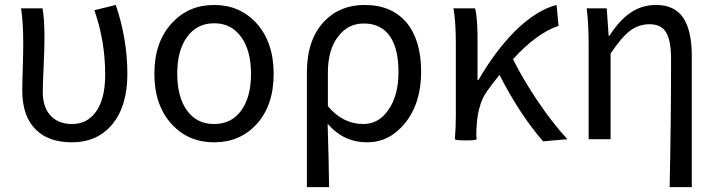

<svg xmlns="http://www.w3.org/2000/svg" viewBox="-20 -564 2905 778"><path d="M271.5 12.7Q175.8 12.7 124 -40Q70.3 -93.8 70.3 -197.3Q70.3 -228.5 72.3 -291Q74.2 -353.5 74.2 -384.8Q74.2 -474.6 65.4 -530.3H152.3Q160.2 -488.3 160.2 -406.2Q160.2 -377 157.2 -303.7Q153.3 -224.6 153.3 -191.4Q153.3 -125 189.5 -90.8Q220.7 -61.5 272.5 -61.5Q333 -61.5 368.2 -110.4Q406.2 -162.1 406.2 -261.7Q406.2 -398.4 362.3 -522.5L405.3 -533.2L449.2 -543.9Q496.1 -405.3 496.1 -264.6Q496.1 -132.8 433.6 -58.6Q373 12.7 271.5 12.7Z M847.7 12.7Q744.1 12.7 676.8 -59.6Q605.5 -136.7 605.5 -264.6Q605.5 -394.5 676.8 -470.7Q744.1 -543.9 847.7 -543.9Q951.2 -543.9 1018.6 -470.7Q1088.9 -393.6 1088.9 -264.6Q1088.9 -135.7 1018.6 -59.6Q951.2 12.7 847.7 12.7ZM847.7 -61.5Q918 -61.5 957.5 -116.2Q997.1 -170.9 997.1 -264.6Q997.1 -358.4 958 -413.1Q918 -469.7 847.7 -469.7Q777.3 -469.7 737.3 -413.1Q698.2 -359.4 698.2 -265.1Q698.2 -170.9 737.8 -116.2Q777.3 -61.5 847.7 -61.5Z M1223.6 194.3V-38.1V-271.5Q1223.6 -402.3 1293 -476.6Q1356.4 -543.9 1458 -543.9Q1567.4 -543.9 1627.9 -471.7Q1686.5 -400.4 1686.5 -273.4Q1686.5 -143.6 1619.1 -62.5Q1556.6 12.7 1467.8 12.7Q1372.1 12.7 1307.6 -62.5Q1312.5 94.7 1313.5 194.3ZM1452.1 -61.5Q1513.7 -61.5 1552.7 -117.2Q1594.7 -175.8 1594.7 -272.5Q1594.7 -364.3 1561.5 -415Q1525.4 -468.8 1454.1 -468.8Q1391.6 -468.8 1352.5 -418.9Q1308.6 -365.2 1308.6 -269.5V-201.2V-133.8Q1369.1 -61.5 1452.1 -61.5Z M2180.7 8.8Q2085 -101.6 2003.9 -260.7Q1976.6 -226.6 1954.1 -195.3Q1912.1 -138.7 1910.2 -27.3V-13.7Q1910.2 -9.8 1911.1 -4.9Q1911.1 -1 1911.1 0Q1910.2 4.9 1868.2 4.9Q1826.2 4.9 1823.2 0Q1827.1 -46.9 1827.1 -95.7V-192.4V-384.8Q1827.1 -478.5 1817.4 -530.3H1905.3Q1915 -490.2 1915 -406.2V-240.2H1918.9Q1986.3 -356.4 2065.4 -436.5Q2153.3 -523.4 2235.4 -543.9L2243.2 -459Q2157.2 -431.6 2058.6 -324.2Q2099.6 -242.2 2158.2 -155.3Q2220.7 -62.5 2279.3 0Z M2693.4 194.3Q2699.2 -65.4 2699.2 -324.2Q2699.2 -399.4 2679.2 -432.6Q2659.2 -465.8 2612.3 -465.8Q2568.4 -465.8 2533.7 -439.9Q2499 -414.1 2454.1 -346.7V0H2365.2V-384.8Q2365.2 -466.8 2357.4 -530.3H2438.5L2446.3 -418.9H2449.2Q2491.2 -483.4 2535.2 -512.7Q2581.1 -543.9 2638.7 -543.9Q2713.9 -543.9 2749 -491.2Q2783.2 -439.5 2783.2 -335.9V-70.3V194.3Z"/></svg>

Font: Bpmf GenSeki Gothic R
Style: R
Weight: 400
Foundry: But Ko
Version: Version 1.320